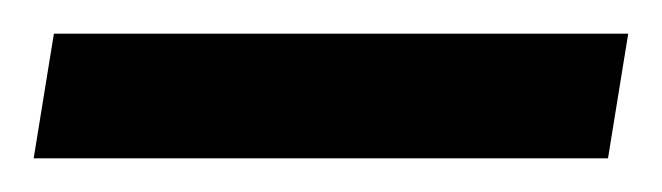

<svg xmlns="http://www.w3.org/2000/svg" viewBox="-20 -687 393 114"><path d="M0 -593 12 -667H353L341 -593Z"/></svg>

Font: Faustina SemiBold
Style: Regular
Weight: 600
Designer: Alfonso Garcia
Foundry: http://www.omnibus-type.com
Version: Version 1.200